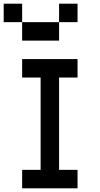

<svg xmlns="http://www.w3.org/2000/svg" viewBox="-20 -1120 540 1040"><path d="M100 -1100V-1000H0V-1100ZM100 -100V-200H200V-700H100V-800H400V-700H300V-200H400V-100ZM100 -1000H300V-900H100ZM300 -1100H400V-1000H300Z"/></svg>

Font: GalmuriMono9 Regular
Style: Regular
Weight: 400
Designer: Lee Minseo (quiple)
Version: Version 2.399;hotconv 1.1.1;makeotfexe 2.6.0 DEVELOPMENT